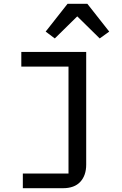

<svg xmlns="http://www.w3.org/2000/svg" viewBox="-20 -789 640 1009"><path d="M335 -769H439L554 -623L504 -587L386 -703L268 -587L220 -623ZM100 200V123H340V-439H92V-516H433V76Q433 133 402 166.5Q371 200 311 200Z"/></svg>

Font: IBM Plex Mono Text
Style: Regular
Weight: 450
Designer: Mike Abbink, Paul van der Laan, Pieter van Rosmalen
Foundry: Bold Monday
Version: Version 2.000